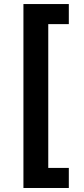

<svg xmlns="http://www.w3.org/2000/svg" viewBox="-20 -792 413 948"><path d="M95.7 136.2V-772H319.8V-672.9H218.3V37.1H319.8V136.2Z"/></svg>

Font: Inter-SemiBold
Style: Regular
Weight: 600
Designer: Rasmus Andersson
Foundry: rsms
Version: Version 4.000;git-a52131595